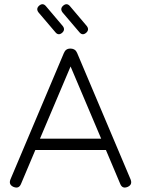

<svg xmlns="http://www.w3.org/2000/svg" viewBox="-20 -870 654 891"><path d="M268 -717.5C268 -717.5 268 -717.5 268 -717.5C256.5 -708 246 -709 236.5 -721C236.5 -721 236.5 -721 236.5 -721C236.5 -721 159 -812 159 -812C150 -823.5 151 -834.5 162 -844C162 -844 162 -844 162 -844C173.5 -853.5 184 -852.5 193.5 -841C193.5 -841 193.5 -841 193.5 -841C193.5 -841 271 -749.5 271 -749.5C280 -738 279 -727 268 -717.5ZM379.5 -717.5C379.5 -717.5 379.5 -717.5 379.5 -717.5C368 -708 357.5 -709 348 -721C348 -721 348 -721 348 -721C348 -721 270.5 -812 270.5 -812C261.5 -823.5 262.5 -834.5 273.5 -844C273.5 -844 273.5 -844 273.5 -844C285 -853.5 295.5 -852.5 305 -841C305 -841 305 -841 305 -841C305 -841 382.5 -749.5 382.5 -749.5C391.5 -738 390.5 -727 379.5 -717.5ZM43 -2.5C43 -2.5 43 -2.5 43 -2.5C27 -9.5 22 -21 28.5 -37.5C28.5 -37.5 28.5 -37.5 28.5 -37.5C28.5 -37.5 276.5 -624 276.5 -624C282 -637.5 291.5 -644.5 306 -644.5C306 -644.5 306 -644.5 306 -644.5C306 -644.5 309 -644.5 309 -644.5C322.5 -644 332.5 -637.5 338 -624C338 -624 338 -624 338 -624C338 -624 586 -37.5 586 -37.5C592.5 -21 588 -9.5 572 -2.5C572 -2.5 572 -2.5 572 -2.5C555.5 4 544.5 -0.5 538 -16.5C538 -16.5 538 -16.5 538 -16.5C538 -16.5 471.5 -174 471.5 -174C471.5 -174 144 -174 144 -174C144 -174 77.5 -16.5 77.5 -16.5C71 -0.5 59.5 4 43 -2.5ZM307.5 -561.5C307.5 -561.5 165.5 -226.5 165.5 -226.5C165.5 -226.5 449.5 -226.5 449.5 -226.5C449.5 -226.5 307.5 -561.5 307.5 -561.5Z"/></svg>

Font: Jura-Fortis-Regular
Style: Regular
Weight: 500
Designer: Daniel Johnson, Alexei Vanyashin, Mirko Velimirovic
Foundry: Daniel Johnson
Version: ""